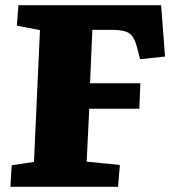

<svg xmlns="http://www.w3.org/2000/svg" viewBox="-20 -720 665 740"><path d="M25 -83 111 -96 134 -604 45 -621 51 -700H601L616 -502L520 -492L508 -538Q498 -577 479 -591Q460 -605 412 -605H336L327 -399H521L517 -301H324L314 -97L442 -84L435 0H20Z"/></svg>

Font: Literata 12pt ExtraBold
Style: Italic
Weight: 800
Italic angle: -2°
Designer: Latin by Veronika Burian and Jose Scaglione. Greek by Irene Vlachou. Cyrillic by Vera Evstafieva
Foundry: TypeTogether
Version: Version 3.002